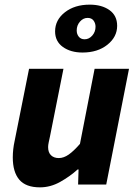

<svg xmlns="http://www.w3.org/2000/svg" viewBox="-20 -794 588 826"><path d="M152 12Q91 12 63 -21Q35 -54 35 -117Q35 -134 37 -152Q39 -170 43 -188L105 -498H253L195 -207Q192 -193 189.5 -181.5Q187 -170 187 -161Q187 -138 199.5 -126Q212 -114 233 -114Q254 -114 275.5 -129Q297 -144 324 -175L387 -498H535L437 0H316L318 -65H314Q281 -35 239 -11.5Q197 12 152 12ZM335 -568Q284 -568 250.5 -592Q217 -616 217 -659Q217 -708 259 -741Q301 -774 366 -774Q418 -774 451 -750.5Q484 -727 484 -683Q484 -635 442 -601.5Q400 -568 335 -568ZM344 -625Q363 -625 377 -641Q391 -657 391 -679Q391 -694 382.5 -705.5Q374 -717 357 -717Q338 -717 324 -701Q310 -685 310 -663Q310 -647 319 -636Q328 -625 344 -625Z"/></svg>

Font: Source Sans 3 ExtraBold
Style: Italic
Weight: 800
Italic angle: -11°
Version: Version 3.052;hotconv 1.1.0;makeotfexe 2.6.0